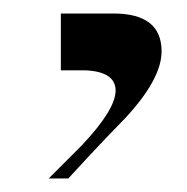

<svg xmlns="http://www.w3.org/2000/svg" viewBox="-20 -150 277 284"><path d="M165 25Q157 33 136 55Q115 77 81 114H52L101 65Q151 12 151 -16Q151 -44 106 -46H70V-130H148Q219 -130 219 -74Q219 -33 165 25Z"/></svg>

Font: Ekushey Bangla
Style: Regular
Weight: 400
Designer: Al Mamun Sumon
Foundry: Al Mamun Sumon
Version: Version 1.0